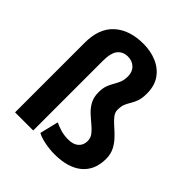

<svg xmlns="http://www.w3.org/2000/svg" viewBox="-208 -900 1049 1049"><g transform="rotate(45 316.0 -375.5)"><path d="M207 -536.6V0H66.9V-538.6Q66.9 -648.9 129.2 -705.1Q191.4 -761.2 298.3 -761.2Q355 -761.2 401.6 -741.2Q448.2 -721.2 476.1 -681.6Q503.9 -642.1 503.9 -582.5Q503.9 -545.9 496.1 -523.9Q488.3 -502 478.3 -485.8Q468.3 -469.7 460.4 -451.9Q452.6 -434.1 452.6 -405.3Q452.6 -384.8 467.3 -366.5Q481.9 -348.1 503.9 -329.1Q525.9 -310.1 547.6 -287.6Q569.3 -265.1 584 -236.8Q598.6 -208.5 598.6 -171.9Q598.6 -85 542 -37.6Q485.4 9.8 380.4 9.8Q342.8 9.8 303.5 1.7Q264.2 -6.3 244.1 -18.6L270.5 -126.5Q286.1 -118.2 314.5 -109.1Q342.8 -100.1 377.4 -100.1Q416 -100.1 437.3 -119.1Q458.5 -138.2 458.5 -169.4Q458.5 -193.8 443.6 -212.6Q428.7 -231.4 407 -249.3Q385.3 -267.1 363.3 -287.4Q341.3 -307.6 326.4 -334.7Q311.5 -361.8 311.5 -399.9Q311.5 -432.6 319.6 -453.6Q327.6 -474.6 337.9 -491.7Q348.1 -508.8 356.2 -527.8Q364.3 -546.9 364.3 -575.2Q364.3 -610.4 342.5 -631.1Q320.8 -651.9 287.6 -651.9Q250.5 -651.9 228.8 -626.2Q207 -600.6 207 -536.6Z"/></g></svg>

Font: Vazirmatn RD UI
Style: Bold
Weight: 700
Designer: Saber Rastikerdar
Foundry: Saber Rastikerdar
Version: Version 33.003